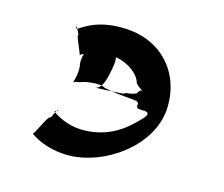

<svg xmlns="http://www.w3.org/2000/svg" viewBox="-83 -700 889 763"><g transform="rotate(15 362.0 -318.5)"><path d="M285 -158C215 -158 169 -192 162 -196C147 -206 173 -200 171 -209V-208C158 -206 157 -178 146 -172C137 -176 103 -91 97 -94C88 -98 154 -43 262 -46C402 -50 570 -164 586 -317C598 -473 494 -588 339 -591C219 -595 169 -542 160 -542C143 -540 162 -545 153 -555C144 -559 162 -553 156 -556C149 -554 173 -522 170 -516C161 -520 202 -437 196 -440C187 -444 248 -470 304 -473C369 -477 427 -438 442 -400C440 -390 471 -371 476 -368C467 -372 464 -370 454 -354C432 -343 410 -347 407 -341C416 -337 266 -333 285 -333C317 -333 329 -381 338 -442C345 -492 308 -535 258 -535C248 -525 237 -492 224 -470C208 -464 202 -416 208 -400C211 -366 200 -337 199 -331C205 -334 213 -338 223 -338C248 -348 290 -353 316 -347C338 -331 494 -325 457 -325C436 -325 461 -331 470 -317C467 -297 468 -295 505 -295C530 -289 513 -272 480 -240C436 -197 373 -158 285 -158Z"/></g></svg>

Font: Hussar Przerywany
Style: Obl
Weight: 400
Foundry: Cannot Into Space Fonts
Version: Version 0.982